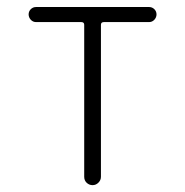

<svg xmlns="http://www.w3.org/2000/svg" viewBox="-20 -540 540 560"><path d="M85 -475.6Q76.2 -475.6 69.8 -482.4Q63.5 -489.3 63.5 -498Q63.5 -506.8 69.8 -513.2Q76.2 -519.5 85 -519.5H415Q423.8 -519.5 430.2 -513.2Q436.5 -506.8 436.5 -498Q436.5 -489.3 430.2 -482.4Q423.8 -475.6 415 -475.6H283.2Q274.4 -475.6 274.4 -467.8V-24.4Q274.4 -14.6 267.1 -7.3Q259.8 0 250 0Q240.2 0 232.9 -6.8Q225.6 -13.7 225.6 -24.4V-467.8Q225.6 -475.6 216.8 -475.6Z"/></svg>

Font: Rounded Mgen+ 1m light
Style: Regular
Weight: 200
Designer: [Source Han Sans]
Ryoko NISHIZUKA  (kana & ideographs); Paul D. Hunt (Latin, Greek & Cyrillic); Wenlong ZHANG  (bopomofo
Version: Version 1.059.20150602